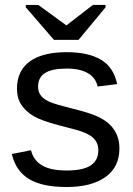

<svg xmlns="http://www.w3.org/2000/svg" viewBox="-20 -748 540 778"><path d="M463.9 -146Q463.9 -71.3 407.5 -30.8Q351.1 9.8 249.5 9.8Q150.9 9.8 97.4 -22.7Q43.9 -55.2 27.8 -124L105.5 -139.2Q116.7 -96.7 151.9 -76.9Q187 -57.1 249.5 -57.1Q316.4 -57.1 347.4 -77.6Q378.4 -98.1 378.4 -139.2Q378.4 -170.4 356.9 -189.9Q335.4 -209.5 287.6 -222.2L224.6 -238.8Q148.9 -258.3 116.9 -277.1Q85 -295.9 66.9 -322.8Q48.8 -349.6 48.8 -388.7Q48.8 -460.9 100.3 -498.8Q151.9 -536.6 250.5 -536.6Q337.9 -536.6 389.4 -505.9Q440.9 -475.1 454.6 -407.2L375.5 -397.5Q368.2 -432.6 336.2 -451.4Q304.2 -470.2 250.5 -470.2Q190.9 -470.2 162.6 -452.1Q134.3 -434.1 134.3 -397.5Q134.3 -375 146 -360.4Q157.7 -345.7 180.7 -335.4Q203.6 -325.2 277.3 -307.1Q347.2 -289.6 377.9 -274.7Q408.7 -259.8 426.5 -241.7Q444.3 -223.6 454.1 -200Q463.9 -176.3 463.9 -146ZM298.3 -586.4H198.7L84.5 -718.3V-728H135.3L248.5 -645.5H249.5L356.4 -728H407.7V-718.3Z"/></svg>

Font: Liberation Sans
Style: Regular
Weight: 400
Designer: Steve Matteson
Foundry: Ascender Corporation
Version: Version 2.00.1